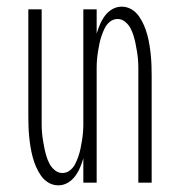

<svg xmlns="http://www.w3.org/2000/svg" viewBox="-20 -548 540 576"><path d="M155 8Q139 8 125.5 0Q112 -8 103 -21Q94 -34 88 -48Q82 -62 78 -77Q74 -92 71.5 -107.5Q69 -123 67.5 -138.5Q66 -154 65.5 -169.5Q65 -185 65 -200V-520H105V-200Q105 -188 105 -175.5Q105 -163 106 -151Q107 -139 109 -126.5Q111 -114 113.5 -102Q116 -90 119.5 -78.5Q123 -67 129 -56Q135 -45 145 -37Q155 -29 167 -29Q180 -29 190 -37Q200 -45 205.5 -56Q211 -67 215 -78.5Q219 -90 221.5 -102Q224 -114 226 -126.5Q228 -139 229 -151Q230 -163 230 -175.5Q230 -188 230 -200V-520H270V-447Q274 -461 280 -475Q286 -489 295 -501Q304 -513 317 -520.5Q330 -528 345 -528Q361 -528 374.5 -520Q388 -512 397 -499Q406 -486 412 -472Q418 -458 422 -443Q426 -428 428.5 -412.5Q431 -397 432.5 -381.5Q434 -366 434.5 -350.5Q435 -335 435 -320V0H395V-320Q395 -332 395 -344.5Q395 -357 394 -369Q393 -381 391 -393.5Q389 -406 386.5 -418Q384 -430 380.5 -441.5Q377 -453 371 -464Q365 -475 355 -483Q345 -491 333 -491Q320 -491 310 -483Q300 -475 294.5 -464Q289 -453 285 -441.5Q281 -430 278.5 -418Q276 -406 274 -393.5Q272 -381 271 -369Q270 -357 270 -344.5Q270 -332 270 -320V0H230V-73Q226 -59 220 -45Q214 -31 205 -19Q196 -7 183 0.5Q170 8 155 8Z"/></svg>

Font: Iosevka Extralight
Style: Regular
Weight: 200
Monospace: yes
Designer: Belleve Invis
Foundry: Belleve Invis
Version: Version 32.0.1; ttfautohint (v1.8.4)